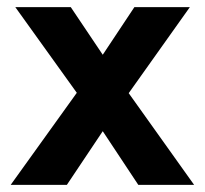

<svg xmlns="http://www.w3.org/2000/svg" viewBox="-20 -520 576 540"><path d="M10 0 196 -259 23 -500H179L269 -366L358 -500H514L342 -258L526 0H369L269 -151L168 0Z"/></svg>

Font: Figtree Light
Style: Bold
Weight: 700
Version: Version 2.002